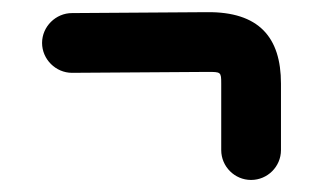

<svg xmlns="http://www.w3.org/2000/svg" viewBox="-20 -392 528 314"><path d="M439.5 -146.5V-255.4C439.5 -331.1 403.3 -373 318.4 -372.1L97.7 -370.6C71.3 -370.6 48.8 -348.6 48.8 -321.8C48.8 -294.9 71.3 -272.9 97.7 -272.9L319.3 -274.4C341.3 -274.4 341.8 -274.4 341.8 -255.4V-146.5C341.8 -119.6 363.8 -97.7 390.6 -97.7C417.5 -97.7 439.5 -119.6 439.5 -146.5Z"/></svg>

Font: Velvelyne Book
Style: Bold
Weight: 700
Designer: Manon Van der Borght et Mariel Nils
Foundry: Velvetyne
Version: Version 1.070;Glyphs 3.3.1 (3343)